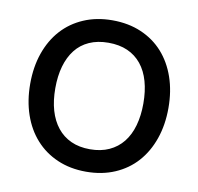

<svg xmlns="http://www.w3.org/2000/svg" viewBox="-68 -626 736 712"><g transform="rotate(10 300.0 -270.0)"><path d="M300 15Q240 15 191.8 -6Q143.5 -27 109.8 -64.8Q76 -102.5 58 -155Q40 -207.5 40 -270.5Q40 -334 58.2 -386.2Q76.5 -438.5 110.2 -476Q144 -513.5 192.2 -534.2Q240.5 -555 300 -555Q360.5 -555 408.8 -534.2Q457 -513.5 490.8 -475.8Q524.5 -438 542.5 -385.8Q560.5 -333.5 560.5 -270.5Q560.5 -207 542.2 -154.5Q524 -102 490.2 -64.2Q456.5 -26.5 408.2 -5.8Q360 15 300 15ZM300 -69.5Q341 -69.5 372 -83.8Q403 -98 424 -124.2Q445 -150.5 455.5 -187.8Q466 -225 466 -270.5Q466 -317 455.5 -354Q445 -391 424 -417Q403 -443 372 -456.8Q341 -470.5 300 -470.5Q259 -470.5 227.8 -456.5Q196.5 -442.5 176 -416.2Q155.5 -390 145 -353.2Q134.5 -316.5 134.5 -270.5Q134.5 -224 145.2 -187Q156 -150 177 -123.8Q198 -97.5 228.8 -83.5Q259.5 -69.5 300 -69.5Z"/></g></svg>

Font: Vela Sans Med
Style: Regular
Weight: 500
Designer: Principal design: Mikhail Sharanda - project Manrope.
Design modification: Ravid Balaliev
Foundry: Mikhail Sharanda
Version: Version 1.001